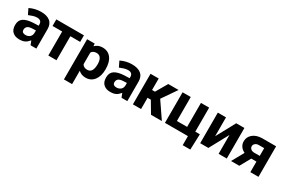

<svg xmlns="http://www.w3.org/2000/svg" viewBox="87 -1605 4218 2875"><g transform="rotate(30 2195.5 -167.5)"><path d="M344.7 -192.9V-232.4L293 -230.5Q227.5 -228.5 202.1 -207Q177.2 -185.5 177.2 -150.4Q177.2 -120.1 194.8 -107.4Q212.9 -94.2 241.7 -94.7Q285.2 -94.7 314.9 -120.1Q344.7 -146 344.7 -192.9ZM273.9 -513.2Q376 -513.2 430.7 -469.2Q485.8 -425.3 485.8 -335V-2V0H483.9H387.2H386.2L385.7 -1L359.4 -67.9H357.4Q324.7 -27.8 289.1 -9.3Q271 0 246.3 4.6Q221.7 9.3 189.9 9.3Q122.1 9.3 77.6 -29.8Q32.7 -68.8 33.2 -150.9Q33.2 -231.4 89.8 -269Q146.5 -306.6 258.8 -311.5L344.7 -314.5V-334.5Q344.7 -373 324.2 -390.6Q304.2 -408.2 268.1 -408.7Q231.4 -408.7 197.3 -397.9Q162.6 -387.2 127.4 -372.1L126 -371.1L125 -373L80.1 -465.3L79.6 -467.3L81.1 -467.8Q120.6 -488.3 170.4 -500.7Q220.2 -513.2 273.9 -513.2Z M1003.9 -415H834.5V0H692.9V-415H526.4V-528.3H1003.9Z M1302.7 -105.5Q1398.4 -105.5 1398.4 -255.9Q1398.4 -323.2 1373.5 -359.9Q1348.6 -395.5 1301.8 -395.5Q1239.3 -395.5 1215.3 -351.1V-151.4Q1240.2 -105.5 1302.7 -105.5ZM1539.1 -253.4V-246.6Q1539.1 -130.9 1485.8 -61Q1459 -25.9 1422.9 -8.3Q1386.2 9.3 1339.4 9.3Q1264.2 9.3 1215.3 -38.6V189.9V192.9H1211.9H1077.6H1074.2V189.9V-498.5V-502H1077.6H1202.1H1205.1V-499L1209 -457.5Q1259.3 -511.2 1338.4 -511.2Q1435.1 -511.2 1487.3 -441.9Q1539.1 -373.5 1539.1 -253.4Z M1917.5 -192.9V-232.4L1865.7 -230.5Q1800.3 -228.5 1774.9 -207Q1750 -185.5 1750 -150.4Q1750 -120.1 1767.6 -107.4Q1785.6 -94.2 1814.5 -94.7Q1857.9 -94.7 1887.7 -120.1Q1917.5 -146 1917.5 -192.9ZM1846.7 -513.2Q1948.7 -513.2 2003.4 -469.2Q2058.6 -425.3 2058.6 -335V-2V0H2056.6H1960H1959L1958.5 -1L1932.1 -67.9H1930.2Q1897.5 -27.8 1861.8 -9.3Q1843.8 0 1819.1 4.6Q1794.4 9.3 1762.7 9.3Q1694.8 9.3 1650.4 -29.8Q1605.5 -68.8 1606 -150.9Q1606 -231.4 1662.6 -269Q1719.2 -306.6 1831.5 -311.5L1917.5 -314.5V-334.5Q1917.5 -373 1897 -390.6Q1877 -408.2 1840.8 -408.7Q1804.2 -408.7 1770 -397.9Q1735.4 -387.2 1700.2 -372.1L1698.7 -371.1L1697.8 -373L1652.8 -465.3L1652.3 -467.3L1653.8 -467.8Q1693.4 -488.3 1743.2 -500.7Q1793 -513.2 1846.7 -513.2Z M2353 -194.8H2296.4V0H2155.3V-528.3H2296.4V-329.6H2346.7L2461.9 -528.3H2640.1L2467.3 -276.9L2656.2 0H2468.3Z M2709.5 -528.3H2850.6V-113.8H3027.3V-528.3H3168.9V-112.8H3248L3238.3 156.7H3106.9V0H2709.5Z M3637.2 -528.3H3778.3V0H3637.2V-326.2L3460.4 0H3318.8V-528.3H3460.4V-202.6Z M4089.4 -281.2H4186V-415H4094.2Q4056.6 -415 4033.2 -395.3Q4009.8 -375.5 4009.8 -347.2Q4009.8 -318.8 4032.2 -300.3Q4054.7 -281.7 4089.4 -281.2ZM4326.7 -528.3V0H4186V-182.6H4096.7L3995.1 0H3852.1L3967.3 -206.5Q3919.9 -228.5 3894.3 -266.1Q3868.7 -303.7 3868.7 -351.6Q3868.7 -428.2 3928 -477.3Q3987.3 -526.4 4086.9 -528.3Z"/></g></svg>

Font: MAUL Bold
Style: Bold
Weight: 700
Designer: MAUL
Version: Version 1.0; 2020; ttfautohint (v1.8.3)